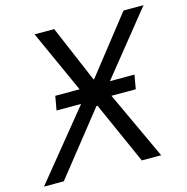

<svg xmlns="http://www.w3.org/2000/svg" viewBox="-138 -799 877 899"><g transform="rotate(-15 301.0 -350.0)"><path d="M115 -329H234L-34 0H62L301 -301H306L440 0H534L381 -329H499L511 -397H392L636 -700H539L323 -425H320L203 -700H108L245 -397H127Z"/></g></svg>

Font: Fixel Display 20240404
Style: Italic
Weight: 400
Italic angle: -10°
Designer: AlfaBravo + MacPaw
Foundry: Kyrylo Tkachov, Marchela Mozhyna, Serhii Makarenko, Maria Weinstein, Zakhar Kryvoshyya
Version: Version 1.211;Glyphs 3.2 (3225)